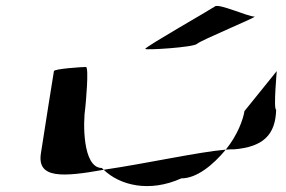

<svg xmlns="http://www.w3.org/2000/svg" viewBox="-20 -778 965 648"><path d="M118 -260C105 -175 190 -180 330 -205C329 -207 325 -209 324 -211C258 -211 260 -366 268 -416C269 -424 281 -552 270 -552C260 -552 163 -546 162 -538C162 -538 130 -340 118 -260ZM330 -205C384 -153 483 -127 592 -176C644 -176 699 -221 742 -273C649 -265 479 -227 330 -205ZM470 -613C469 -608 633 -618 645 -630C657 -642 851 -722 839 -722C816 -722 717 -768 705 -756C691 -746 472 -621 470 -613ZM742 -273C752 -274 762 -274 770 -274C867 -282 910 -322 912 -408C902 -408 915 -546 914 -538L805 -403C801 -376 782 -322 742 -273Z"/></svg>

Font: Ampere
Style: UltExtIta
Weight: 400
Version: Version 1